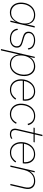

<svg xmlns="http://www.w3.org/2000/svg" viewBox="1508 -2206 892 3947"><g transform="rotate(90 1953.5 -232.0)"><path d="M237 10Q174 10 128.5 -19Q83 -48 58 -99Q33 -150 33 -216Q33 -298 64.5 -365Q96 -432 153.5 -471Q211 -510 289 -510Q376 -510 425.5 -460.5Q475 -411 478 -333L518 -500H546L430 0H403L430 -120Q404 -64 355.5 -27Q307 10 237 10ZM244 -15Q293 -15 333.5 -39Q374 -63 403 -104.5Q432 -146 447.5 -197Q463 -248 463 -300Q463 -365 439 -406Q415 -447 375.5 -466.5Q336 -486 289 -486Q221 -486 170 -451Q119 -416 90 -355Q61 -294 61 -215Q61 -120 113 -67.5Q165 -15 244 -15Z M779 10Q686 10 631 -32Q576 -74 569 -145L595 -154Q602 -89 649 -51.5Q696 -14 779 -14Q851 -14 891 -47Q931 -80 931 -132Q931 -169 910.5 -191Q890 -213 844 -227L744 -255Q688 -270 659.5 -298Q631 -326 631 -373Q631 -435 681 -472Q731 -509 809 -509Q882 -509 934.5 -475.5Q987 -442 999 -369L974 -358Q965 -425 917.5 -455Q870 -485 807 -485Q739 -485 699 -455Q659 -425 659 -376Q659 -337 683 -315Q707 -293 751 -281L856 -250Q911 -234 935 -206.5Q959 -179 959 -134Q959 -69 909.5 -29.5Q860 10 779 10Z M987 194 1147 -500H1173L1149 -391Q1177 -448 1230 -479Q1283 -510 1347 -510Q1409 -510 1452.5 -480.5Q1496 -451 1519.5 -400.5Q1543 -350 1543 -286Q1543 -205 1513.5 -138Q1484 -71 1429 -30.5Q1374 10 1298 10Q1209 10 1157.5 -42.5Q1106 -95 1101 -178L1015 194ZM1299 -14Q1363 -14 1412 -50Q1461 -86 1488 -148Q1515 -210 1515 -287Q1515 -348 1492.5 -392.5Q1470 -437 1430.5 -461Q1391 -485 1342 -485Q1273 -485 1223 -448Q1173 -411 1146 -347.5Q1119 -284 1119 -203Q1119 -116 1168 -65Q1217 -14 1299 -14Z M1824 9Q1755 9 1707.5 -21.5Q1660 -52 1635 -103.5Q1610 -155 1610 -217Q1610 -295 1639.5 -361.5Q1669 -428 1726 -468.5Q1783 -509 1863 -509Q1921 -509 1963.5 -482.5Q2006 -456 2028.5 -410Q2051 -364 2051 -307Q2051 -282 2046 -255H1640Q1638 -236 1638 -216Q1638 -158 1661 -112.5Q1684 -67 1726 -41Q1768 -15 1826 -15Q1887 -15 1932.5 -44Q1978 -73 2005 -118L2028 -104Q1997 -55 1946 -23Q1895 9 1824 9ZM1860 -485Q1800 -485 1755 -457.5Q1710 -430 1681.5 -383.5Q1653 -337 1643 -279H2022Q2023 -294 2023 -305Q2023 -355 2004 -396Q1985 -437 1948.5 -461Q1912 -485 1860 -485Z M2324 10Q2263 10 2214.5 -18.5Q2166 -47 2138.5 -97.5Q2111 -148 2111 -215Q2111 -297 2141.5 -364Q2172 -431 2229 -470.5Q2286 -510 2365 -510Q2439 -510 2488.5 -470.5Q2538 -431 2553 -362L2525 -355Q2512 -415 2471 -450.5Q2430 -486 2364 -486Q2294 -486 2243.5 -449.5Q2193 -413 2166 -352Q2139 -291 2139 -217Q2139 -155 2163.5 -109.5Q2188 -64 2231 -39.5Q2274 -15 2328 -15Q2387 -15 2431.5 -46.5Q2476 -78 2499 -128L2524 -117Q2497 -60 2445.5 -25Q2394 10 2324 10Z M2737 10Q2670 10 2642 -30.5Q2614 -71 2631 -144L2708 -476H2603L2609 -500H2714L2751 -658H2779L2742 -500H2907L2900 -476H2736L2659 -142Q2645 -82 2665 -48.5Q2685 -15 2742 -15Q2786 -15 2825 -41L2834 -19Q2794 10 2737 10Z M3115 9Q3046 9 2998.5 -21.5Q2951 -52 2926 -103.5Q2901 -155 2901 -217Q2901 -295 2930.5 -361.5Q2960 -428 3017 -468.5Q3074 -509 3154 -509Q3212 -509 3254.5 -482.5Q3297 -456 3319.5 -410Q3342 -364 3342 -307Q3342 -282 3337 -255H2931Q2929 -236 2929 -216Q2929 -158 2952 -112.5Q2975 -67 3017 -41Q3059 -15 3117 -15Q3178 -15 3223.5 -44Q3269 -73 3296 -118L3319 -104Q3288 -55 3237 -23Q3186 9 3115 9ZM3151 -485Q3091 -485 3046 -457.5Q3001 -430 2972.5 -383.5Q2944 -337 2934 -279H3313Q3314 -294 3314 -305Q3314 -355 3295 -396Q3276 -437 3239.5 -461Q3203 -485 3151 -485Z M3381 0 3497 -500H3523L3499 -393Q3526 -445 3578.5 -477.5Q3631 -510 3705 -510Q3794 -510 3837 -452.5Q3880 -395 3857 -295L3788 0H3760L3828 -294Q3850 -386 3812.5 -436Q3775 -486 3700 -486Q3637 -486 3592 -460Q3547 -434 3518.5 -390.5Q3490 -347 3477 -294L3409 0Z"/></g></svg>

Font: Prodigy Sans ExtraLight
Style: Italic
Weight: 200
Italic angle: -13°
Designer: Wei Huang
Foundry: Wei Huang
Version: Version 1.003; ttfautohint (v1.8.3)